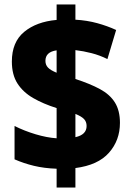

<svg xmlns="http://www.w3.org/2000/svg" viewBox="-20 -780 587 858"><path d="M233 -26Q177 -28 131.5 -39Q86 -50 45 -68V-217Q89 -195 139 -180Q189 -165 233 -162V-297Q173 -316 128 -342Q83 -368 58 -407Q33 -446 33 -505Q33 -592 88 -637.5Q143 -683 233 -691V-760H317V-692Q369 -689 414.5 -676.5Q460 -664 499 -646L460 -516Q426 -533 389 -542.5Q352 -552 317 -556V-427Q382 -406 426.5 -382Q471 -358 493.5 -322Q516 -286 516 -231Q516 -153 467 -97.5Q418 -42 317 -29V58H233ZM233 -555Q183 -548 183 -508Q183 -490 194.5 -478Q206 -466 233 -455ZM317 -167Q367 -178 367 -217Q367 -236 355.5 -248Q344 -260 317 -271Z"/></svg>

Font: Noto Sans Myanmar SemiCondensed Black
Style: Regular
Weight: 900
Width: 4
Designer: Monotype Design Team
Foundry: Monotype Imaging Inc.
Version: Version 2.107; ttfautohint (v1.8.4.7-5d5b)